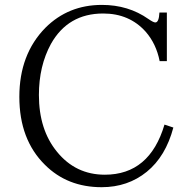

<svg xmlns="http://www.w3.org/2000/svg" viewBox="-20 -760 770 795"><path d="M697.8 -231.9Q666 -112.3 587.9 -48.8Q509.3 15.1 400.9 15.1Q258.8 15.1 166 -77.6Q60.1 -182.1 60.1 -358.9Q60.1 -535.2 168 -645Q262.7 -739.7 401.9 -739.7Q511.7 -739.7 594.7 -681.2Q615.2 -667 623 -667Q638.2 -667 640.1 -708H670.9V-506.8H641.1Q627 -578.6 583 -628.9Q515.6 -704.1 407.2 -704.1Q261.7 -704.1 190.9 -578.1Q141.1 -486.8 141.1 -366.7Q141.1 -223.1 215.8 -131.8Q293 -36.6 414.1 -36.6Q599.6 -36.6 661.1 -244.1Z"/></svg>

Font: I.Ming
Style: Regular
Weight: 400
Designer: Ichiten Fonts Project
Version: Version 6.11; Dec 27, 2019